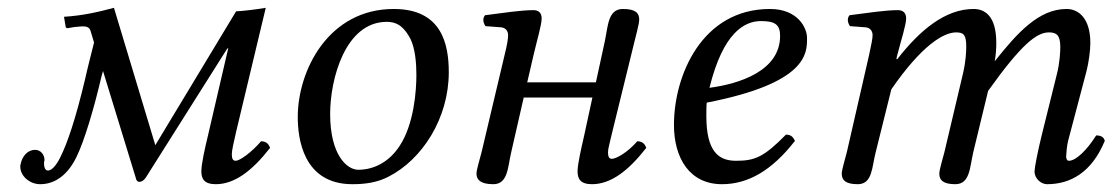

<svg xmlns="http://www.w3.org/2000/svg" viewBox="-20 -462 2851 492"><path d="M513 -115C505 -82 496 -42 496 -23C496 -4 503 10 533 10C581 10 626 -24 672 -83C669 -92 663 -100 649 -100C623 -70 594 -50 584 -50C577 -50 574 -55 574 -67C574 -76 579 -98 585 -124L661 -442C639 -438 596 -433 585 -433L378 -90L272 -442C231 -431 192 -422 144 -419L148 -395C148 -391 151 -389 155 -390L172 -393C173 -393 173 -393 174 -393C193 -395 208 -397 212 -383L221 -353C214 -324 206 -295 198 -259C173 -154 152 -94 135 -60C123 -35 111 -25 103 -25C95 -25 92 -35 93 -48C94 -49 94 -51 94 -52C94 -66 84 -78 70 -78C51 -78 37 -62 33 -42C32 -40 32 -37 32 -35C32 -11 56 10 83 10C122 10 155 -15 177 -62C196 -101 221 -184 240 -266L244 -280L328 -6C329 1 333 4 337 4C342 4 348 1 353 -6L562 -337L565 -339Z M743 -162C743 -109 756 10 883 10C915 10 946 6 975 -9C1062 -53 1130 -159 1130 -277C1130 -349 1112 -439 989 -439C822 -439 743 -282 743 -162ZM826 -170C826 -260 865 -406 971 -406C1001 -406 1017 -390 1032 -362C1044 -337 1047 -300 1047 -270C1047 -230 1041 -144 1004 -88C976 -45 936 -27 898 -27C869 -27 826 -65 826 -170Z M1214 -72C1209 -52 1201 -27 1201 -17C1201 -1 1212 10 1244 10C1282 10 1281 -34 1290 -72L1322 -212H1498L1477 -115C1470 -84 1460 -42 1460 -23C1460 -4 1467 10 1497 10C1545 10 1590 -24 1636 -83C1633 -92 1627 -100 1613 -100C1587 -70 1558 -55 1548 -55C1541 -55 1538 -60 1538 -72C1538 -81 1543 -98 1549 -124L1605 -352C1609 -370 1618 -400 1618 -412C1618 -429 1608 -439 1576 -439C1538 -439 1538 -395 1530 -357L1507 -251H1331L1347 -320C1356 -359 1368 -398 1368 -415C1368 -429 1360 -436 1347 -436C1315 -436 1270 -429 1223 -423C1216 -415 1218 -404 1224 -395L1264 -392C1276 -391 1282 -382 1282 -372C1282 -363 1280 -349 1273 -321Z M1791 -199C2048 -249 2048 -325 2048 -363C2048 -364 2048 -364 2048 -365C2048 -390 2025 -439 1953 -439C1779 -439 1707 -269 1707 -142C1707 -57 1747 10 1830 10C1897 10 1958 -25 2017 -101C2012 -112 2006 -117 1994 -117C1937 -59 1914 -50 1866 -50C1821 -50 1790 -74 1790 -165C1790 -170 1790 -191 1791 -199ZM1979 -370C1979 -280 1874 -247 1798 -237C1833 -379 1888 -408 1930 -408C1966 -408 1979 -399 1979 -370Z M2207 -321 2150 -72C2145 -52 2137 -27 2137 -17C2137 -1 2146 10 2178 10C2216 10 2214 -34 2224 -72L2264 -233C2342 -346 2398 -379 2430 -379C2450 -379 2456 -372 2456 -342C2456 -330 2455 -306 2448 -275L2400 -72C2395 -52 2387 -27 2387 -17C2387 -1 2396 10 2428 10C2466 10 2465 -34 2474 -72L2512 -229C2597 -348 2636 -379 2668 -379C2687 -379 2697 -372 2697 -342C2697 -331 2696 -302 2688 -271L2649 -114C2639 -73 2631 -32 2631 -23C2631 -3 2649 10 2663 10C2722 10 2777 -19 2811 -101C2809 -110 2802 -115 2789 -115C2765 -77 2737 -50 2719 -50C2714 -50 2712 -56 2712 -61C2712 -65 2714 -90 2717 -101L2764 -279C2770 -302 2774 -333 2774 -352C2774 -415 2744 -439 2713 -439C2642 -439 2587 -378 2529 -305C2532 -321 2533 -339 2533 -352C2533 -422 2503 -439 2475 -439C2403 -439 2338 -386 2279 -310L2277 -311L2279 -320C2289 -359 2302 -398 2302 -415C2302 -429 2294 -436 2281 -436C2249 -436 2204 -429 2157 -423C2150 -415 2152 -404 2158 -395L2198 -392C2210 -391 2216 -382 2216 -372C2216 -363 2213 -349 2207 -321Z"/></svg>

Font: Libertinus Serif
Style: Italic
Weight: 400
Italic angle: -12°
Designer: Philipp H. Poll, Khaled Hosny
Foundry: Caleb Maclennan
Version: Version 7.050;RELEASE